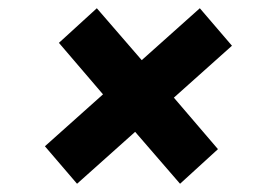

<svg xmlns="http://www.w3.org/2000/svg" viewBox="-20 -583 639 466"><path d="M89 -228 230 -354 123 -479 215 -563 324 -437 465 -563 543 -472 402 -346 509 -221 417 -137 308 -263 167 -137Z"/></svg>

Font: Montserrat
Style: Bold Italic
Weight: 700
Italic angle: -11.3°
Designer: Julieta Ulanovsky
Foundry: Julieta Ulanovsky
Version: Version 9.000; ttfautohint (v1.8.4.7-5d5b)